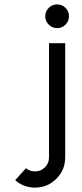

<svg xmlns="http://www.w3.org/2000/svg" viewBox="-20 -645 372 870"><path d="M138.7 205.1Q86.9 205.1 48.8 171.4L97.7 117.2Q115.2 131.8 138.7 131.8Q165 131.8 183.6 113.3Q202.1 94.7 202.1 68.4V-449.2H275.4V68.4Q275.4 125 235.4 165Q195.3 205.1 138.7 205.1ZM238.8 -517.6Q216.8 -517.6 200.9 -533.4Q185.1 -549.3 185.1 -571.3Q185.1 -593.8 200.9 -609.4Q216.8 -625 238.8 -625Q261.2 -625 276.9 -609.4Q292.5 -593.8 292.5 -571.3Q292.5 -549.3 276.9 -533.4Q261.2 -517.6 238.8 -517.6Z"/></svg>

Font: Catrinity
Style: Regular
Weight: 400
Designer: Alexander Lange
Foundry: High-Logic / Made with FontCreator
Version: Version 2.090;May 20, 2024;FontCreator 15.0.0.2974 64-bit